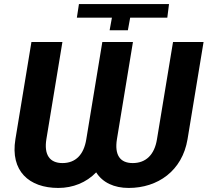

<svg xmlns="http://www.w3.org/2000/svg" viewBox="-20 -923 1030 953"><path d="M535.5 -835.2 524.1 -772.7H614.7L626.1 -835.2H810.4L818.9 -902.7H371.8L361.5 -835.2ZM56.5 -232.2C30.5 -74.6 123.6 9.9 269.5 9.9C341.6 9.9 408.4 -16.7 457.4 -67.5C489.3 -16.7 546.5 9.9 618.6 9.9C762.8 9.9 884.6 -74.6 910.9 -232.2L990.4 -714.5H838.8L759.2 -232.2C746.8 -154.1 703.5 -113.6 638.8 -113.6C575.3 -113.6 547.9 -154.1 560.4 -232.2L639.9 -714.5H487.9L408.4 -232.2C396 -154.1 354.4 -113.6 290.1 -113.6C226.2 -113.6 197.8 -155.2 210.2 -232.2L289.8 -714.5H136Z"/></svg>

Font: Magic Ui Pro
Style: Bold Italic
Weight: 700
Italic angle: -9.39999°
Designer: Stefan Endress, Andreas Faust
Version: Version 1.000;FEAKit 1.0